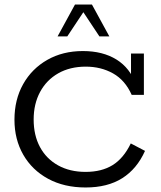

<svg xmlns="http://www.w3.org/2000/svg" viewBox="-20 -820 711 850"><path d="M359 10Q264 10 193 -28.5Q122 -67 83 -135Q44 -203 44 -290Q44 -379 82.5 -447.5Q121 -516 189.5 -555Q258 -594 347 -594Q435 -594 495.5 -556.5Q556 -519 582 -446L560 -458V-583H617V-400H563Q534 -465 480.5 -495Q427 -525 360 -525Q290 -525 238 -495.5Q186 -466 157.5 -413Q129 -360 129 -291Q129 -221 157 -169Q185 -117 237 -88Q289 -59 359 -59Q430 -59 478.5 -89Q527 -119 559 -185L622 -152Q586 -72 521 -31Q456 10 359 10ZM235 -659 312 -800H387L464 -659H420L349 -766L278 -659Z"/></svg>

Font: Rokkitt
Style: Regular
Weight: 400
Designer: Vernon Adams
Foundry: Vernon Adams
Version: Version 3.103